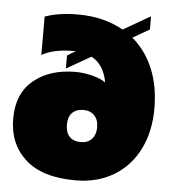

<svg xmlns="http://www.w3.org/2000/svg" viewBox="-53 -782 752 846"><g transform="rotate(5 323.0 -359.5)"><path d="M15 -232Q15 -344 86.5 -402.5Q158 -461 271 -461Q308 -461 345 -451.5Q382 -442 405 -426Q390 -506 335 -534L227 -472V-530L264 -552H254Q166 -552 114 -522V-692Q175 -714 261 -714Q374 -714 461 -665L581 -734V-676L507 -633Q566 -584 598.5 -507Q631 -430 631 -330Q631 -229 592.5 -151Q554 -73 481.5 -29Q409 15 312 15Q164 15 89.5 -53Q15 -121 15 -232ZM387 -226Q387 -259 369 -278Q351 -297 321 -297Q288 -297 270.5 -278.5Q253 -260 253 -226Q253 -192 270.5 -173.5Q288 -155 321 -155Q352 -155 369.5 -174.5Q387 -194 387 -226Z"/></g></svg>

Font: Prompt Black
Style: Regular
Weight: 900
Designer: Katatrad Team
Foundry: CadsonDemak
Version: Version 1.001